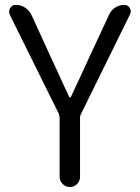

<svg xmlns="http://www.w3.org/2000/svg" viewBox="-20 -752 562 772"><path d="M219.7 -41V-279.3Q219.7 -287.1 216.8 -293.9L19.5 -692.4Q16.6 -699.2 16.6 -705.1Q16.6 -711.9 20.5 -718.8Q28.3 -732.4 43.9 -732.4Q64.5 -732.4 81.1 -721.2Q97.7 -710 106.4 -692.4L185.5 -519.5Q194.3 -502 208.5 -470.2Q222.7 -438.5 234.9 -412.1Q247.1 -385.7 258.8 -361.3Q259.8 -360.4 261.7 -360.4Q263.7 -360.4 264.6 -361.3Q322.3 -484.4 337.9 -519.5L418.9 -693.4Q426.8 -710.9 443.4 -721.7Q460 -732.4 479.5 -732.4Q494.1 -732.4 502 -719.7Q505.9 -712.9 505.9 -706.1Q505.9 -700.2 502.9 -694.3L305.7 -293.9Q301.8 -287.1 301.8 -279.3V-41Q301.8 -24.4 290 -12.2Q278.3 0 261.2 0Q244.1 0 231.9 -12.2Q219.7 -24.4 219.7 -41Z"/></svg>

Font: Gen Jyuu Gothic Normal
Style: Regular
Weight: 300
Designer: [Source Han Sans]
Ryoko NISHIZUKA  (kana & ideographs); Paul D. Hunt (Latin, Greek & Cyrillic); Wenlong ZHANG  (bopomofo
Version: Version 1.002.20150607